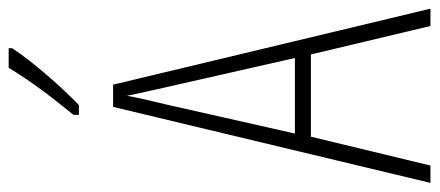

<svg xmlns="http://www.w3.org/2000/svg" viewBox="-298 -756 989 432"><g transform="rotate(-90 196.0 -540.5)"><path d="M303 -1007V-1015H259C228 -964 196 -922 153 -869V-857H175C214 -894 272 -960 303 -1007ZM353 -66H392L221 -780H171L0 -66H39L104 -335H289ZM215 -662 281 -371H111L177 -663C185 -697 191 -720 196 -749C202 -720 207 -696 215 -662Z"/></g></svg>

Font: Noto Sans Malayalam UI ExtraCondensed ExtraLight
Style: Regular
Weight: 200
Width: 2
Designer: Jelle Bosma - Monotype Design Team
Foundry: Monotype Imaging Inc.
Version: Version 2.104